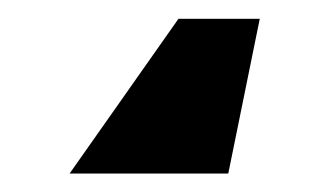

<svg xmlns="http://www.w3.org/2000/svg" viewBox="-20 35 354 208"><path d="M261.4 55.4 227.3 223H55.4L173.3 55.4Z"/></svg>

Font: Inter P Black
Style: Regular
Weight: 900
Designer: Rasmus Andersson
Foundry: rsms
Version: Version 3.018;git-588b23468